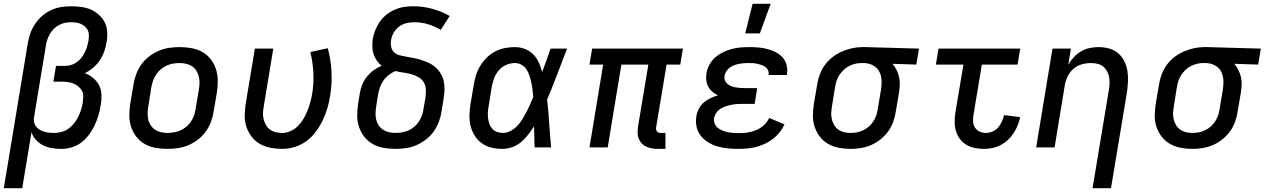

<svg xmlns="http://www.w3.org/2000/svg" viewBox="-27 -776 6659 1011"><path d="M-7 215 119 -546Q123 -572 132 -598Q141 -624 156.5 -648Q172 -672 193.5 -691Q215 -710 240.5 -722Q266 -734 293 -738.5Q320 -743 346 -743Q374 -743 401 -739.5Q428 -736 451.5 -725.5Q475 -715 494 -698Q513 -681 524.5 -658Q536 -635 537.5 -607.5Q539 -580 534 -553Q530 -528 521.5 -504Q513 -480 498.5 -458.5Q484 -437 463.5 -419.5Q443 -402 420 -391Q445 -381 464.5 -364.5Q484 -348 495.5 -325Q507 -302 507.5 -275Q508 -248 503 -220Q499 -194 491 -167.5Q483 -141 471 -115.5Q459 -90 441.5 -66.5Q424 -43 401 -25.5Q378 -8 350.5 0Q323 8 297 8Q271 8 246.5 4Q222 0 200.5 -10.5Q179 -21 162.5 -39Q146 -57 139 -80L90 215ZM257 -76Q277 -76 296.5 -81Q316 -86 333 -98Q350 -110 363 -126.5Q376 -143 385 -161Q394 -179 400 -198Q406 -217 409 -236Q411 -252 411.5 -268Q412 -284 405 -297Q398 -310 386.5 -320Q375 -330 361.5 -335.5Q348 -341 332.5 -343.5Q317 -346 301 -346H254L268 -429H315Q331 -429 346.5 -433.5Q362 -438 376.5 -448Q391 -458 401.5 -471.5Q412 -485 419.5 -500Q427 -515 431.5 -530.5Q436 -546 439 -562Q441 -576 441 -590Q441 -604 436 -615.5Q431 -627 421 -636Q411 -645 399 -650Q387 -655 373.5 -657Q360 -659 346 -659Q330 -659 314 -655.5Q298 -652 282.5 -643.5Q267 -635 255 -622.5Q243 -610 234.5 -595Q226 -580 221 -564Q216 -548 214 -532L153 -163Q150 -149 152 -135.5Q154 -122 161.5 -111.5Q169 -101 180 -94Q191 -87 204 -83Q217 -79 230.5 -77.5Q244 -76 257 -76Z M855 8Q823 8 792 2.5Q761 -3 735.5 -17.5Q710 -32 691.5 -55.5Q673 -79 663.5 -107.5Q654 -136 654 -167.5Q654 -199 659 -231L676 -331Q680 -358 690 -385Q700 -412 717 -436Q734 -460 758 -478.5Q782 -497 809 -508.5Q836 -520 863.5 -524Q891 -528 918 -528Q950 -528 981 -522.5Q1012 -517 1038 -502.5Q1064 -488 1082.5 -464.5Q1101 -441 1110 -412.5Q1119 -384 1119.5 -352.5Q1120 -321 1115 -289L1098 -189Q1094 -162 1084 -135Q1074 -108 1057 -84Q1040 -60 1016 -41.5Q992 -23 965 -11.5Q938 0 910 4Q882 8 855 8ZM855 -76Q872 -76 889.5 -79Q907 -82 923.5 -89.5Q940 -97 954.5 -109Q969 -121 979 -136.5Q989 -152 995 -169Q1001 -186 1003 -203L1020 -303Q1023 -321 1023.5 -338.5Q1024 -356 1020 -372.5Q1016 -389 1007 -403.5Q998 -418 984.5 -427Q971 -436 953.5 -440Q936 -444 918 -444Q901 -444 883.5 -441Q866 -438 850 -430.5Q834 -423 819.5 -411Q805 -399 795 -383.5Q785 -368 779 -351Q773 -334 770 -317L754 -217Q751 -199 750.5 -181.5Q750 -164 753.5 -147.5Q757 -131 766.5 -116.5Q776 -102 789.5 -93Q803 -84 820 -80Q837 -76 855 -76Z M1459 8Q1427 8 1396.5 2Q1366 -4 1341 -18.5Q1316 -33 1298 -56.5Q1280 -80 1270.5 -108.5Q1261 -137 1261.5 -168Q1262 -199 1267 -231L1315 -520H1412L1362 -217Q1359 -200 1358 -182.5Q1357 -165 1361 -148.5Q1365 -132 1373.5 -117.5Q1382 -103 1395 -93.5Q1408 -84 1424.5 -80Q1441 -76 1459 -76Q1481 -76 1503.5 -86Q1526 -96 1543 -113.5Q1560 -131 1572 -152Q1584 -173 1592.5 -194.5Q1601 -216 1607 -238.5Q1613 -261 1617 -283Q1626 -339 1623 -394.5Q1620 -450 1607 -502L1699 -522Q1715 -463 1718.5 -399Q1722 -335 1711 -270Q1706 -237 1696.5 -205Q1687 -173 1672 -142Q1657 -111 1636 -82.5Q1615 -54 1586.5 -33Q1558 -12 1524.5 -2Q1491 8 1459 8Z M2055 8Q2023 8 1992.5 2.5Q1962 -3 1936 -17.5Q1910 -32 1891.5 -55.5Q1873 -79 1863.5 -107.5Q1854 -136 1854 -167.5Q1854 -199 1859 -231L1868 -287Q1872 -310 1881 -332Q1890 -354 1905.5 -373Q1921 -392 1941 -406.5Q1961 -421 1983 -430Q1968 -441 1957 -457Q1946 -473 1940 -491.5Q1934 -510 1933.5 -530.5Q1933 -551 1936 -572Q1940 -595 1949.5 -618.5Q1959 -642 1974 -663Q1989 -684 2009.5 -700Q2030 -716 2053.5 -726Q2077 -736 2101 -739.5Q2125 -743 2149 -743Q2201 -743 2249.5 -729.5Q2298 -716 2341 -692L2294 -619Q2263 -637 2228 -648Q2193 -659 2155 -659Q2134 -659 2113 -654Q2092 -649 2074.5 -636Q2057 -623 2046 -603.5Q2035 -584 2032 -564Q2029 -546 2033 -528Q2037 -510 2050 -499Q2063 -488 2080.5 -484Q2098 -480 2115.5 -477Q2133 -474 2151 -470.5Q2169 -467 2185.5 -462Q2202 -457 2218.5 -450.5Q2235 -444 2249.5 -434.5Q2264 -425 2275.5 -412.5Q2287 -400 2295.5 -385.5Q2304 -371 2308.5 -353.5Q2313 -336 2313.5 -318Q2314 -300 2312 -281.5Q2310 -263 2307 -245L2298 -189Q2294 -162 2284 -135Q2274 -108 2257 -84Q2240 -60 2216 -41.5Q2192 -23 2165.5 -11.5Q2139 0 2110.5 4Q2082 8 2055 8ZM2055 -76Q2072 -76 2089.5 -79Q2107 -82 2124 -89.5Q2141 -97 2155 -109Q2169 -121 2179 -136.5Q2189 -152 2195 -169Q2201 -186 2203 -203L2213 -259Q2216 -281 2215.5 -302.5Q2215 -324 2205 -341.5Q2195 -359 2177 -369.5Q2159 -380 2138.5 -385.5Q2118 -391 2096.5 -394Q2075 -397 2055 -402Q2036 -394 2019 -380.5Q2002 -367 1990.5 -349.5Q1979 -332 1972.5 -312.5Q1966 -293 1963 -273L1954 -217Q1951 -199 1950.5 -181.5Q1950 -164 1953.5 -147.5Q1957 -131 1966.5 -116.5Q1976 -102 1990 -93Q2004 -84 2020.5 -80Q2037 -76 2055 -76Z M2620 8Q2590 8 2562 1.5Q2534 -5 2511 -21Q2488 -37 2473 -61Q2458 -85 2451 -113Q2444 -141 2445 -171Q2446 -201 2451 -231L2468 -331Q2472 -357 2480 -382Q2488 -407 2502.5 -430.5Q2517 -454 2537 -473.5Q2557 -493 2581.5 -505.5Q2606 -518 2632 -523Q2658 -528 2684 -528Q2712 -528 2737.5 -518Q2763 -508 2781 -489.5Q2799 -471 2810 -447Q2821 -423 2828 -397Q2840 -428 2850.5 -458.5Q2861 -489 2872 -520H2959Q2933 -453 2907.5 -385.5Q2882 -318 2854 -252Q2861 -189 2865 -126Q2869 -63 2875 0H2788Q2787 -28 2786.5 -56Q2786 -84 2785 -111Q2771 -89 2754.5 -67.5Q2738 -46 2717.5 -28.5Q2697 -11 2671 -1.5Q2645 8 2620 8ZM2620 -76Q2641 -76 2661 -86.5Q2681 -97 2696.5 -113Q2712 -129 2723.5 -148Q2735 -167 2745 -186Q2755 -205 2763.5 -225Q2772 -245 2781 -265Q2779 -284 2777 -303Q2775 -322 2771 -340Q2767 -358 2761.5 -376Q2756 -394 2746 -409.5Q2736 -425 2720 -434.5Q2704 -444 2684 -444Q2661 -444 2638 -434Q2615 -424 2599 -405Q2583 -386 2574.5 -363Q2566 -340 2562 -317L2546 -217Q2543 -201 2542 -185Q2541 -169 2543 -153.5Q2545 -138 2550 -123.5Q2555 -109 2565 -98Q2575 -87 2589.5 -81.5Q2604 -76 2620 -76Z M3477 8H3439Q3423 8 3407.5 5.5Q3392 3 3378 -3Q3364 -9 3353.5 -19.5Q3343 -30 3337 -44Q3331 -58 3330.5 -74Q3330 -90 3332 -106L3387 -436H3245L3173 0H3077L3149 -436H3077L3091 -520H3569L3555 -436H3483L3428 -106Q3427 -100 3428 -94Q3429 -88 3433 -83.5Q3437 -79 3442 -77.5Q3447 -76 3453 -76H3477Z M3859 8Q3831 8 3803 5Q3775 2 3749.5 -5.5Q3724 -13 3701.5 -27Q3679 -41 3662.5 -62Q3646 -83 3640.5 -110Q3635 -137 3640 -165Q3643 -184 3653 -203.5Q3663 -223 3679 -236.5Q3695 -250 3714 -259Q3733 -268 3753 -274Q3737 -282 3724 -293Q3711 -304 3702.5 -319.5Q3694 -335 3692 -353.5Q3690 -372 3693 -391Q3697 -413 3708.5 -435Q3720 -457 3739 -473.5Q3758 -490 3780.5 -501Q3803 -512 3826 -518Q3849 -524 3872.5 -526Q3896 -528 3919 -528Q3943 -528 3967 -526Q3991 -524 4013.5 -518Q4036 -512 4057 -501.5Q4078 -491 4093 -474.5Q4108 -458 4114.5 -435Q4121 -412 4117 -388L4116 -381H4020V-383Q4022 -396 4017 -406.5Q4012 -417 4003 -423.5Q3994 -430 3982.5 -434Q3971 -438 3959.5 -440.5Q3948 -443 3936 -443.5Q3924 -444 3912 -444Q3899 -444 3887 -443Q3875 -442 3862.5 -439.5Q3850 -437 3837.5 -432Q3825 -427 3815 -419.5Q3805 -412 3797.5 -400.5Q3790 -389 3788 -377Q3786 -364 3790 -353Q3794 -342 3803 -334.5Q3812 -327 3823 -322.5Q3834 -318 3846 -316Q3858 -314 3870 -313Q3882 -312 3895 -312H3960L3947 -229H3882Q3868 -229 3853 -228Q3838 -227 3823.5 -224Q3809 -221 3795 -216.5Q3781 -212 3767.5 -203.5Q3754 -195 3745 -182Q3736 -169 3733 -154Q3731 -139 3736.5 -125Q3742 -111 3753 -102.5Q3764 -94 3777.5 -88.5Q3791 -83 3805.5 -80Q3820 -77 3835.5 -76Q3851 -75 3866 -75Q3888 -75 3910.5 -78.5Q3933 -82 3955 -91Q3977 -100 3995.5 -117Q4014 -134 4023 -155L4104 -121Q4094 -99 4078 -79Q4062 -59 4042.5 -44Q4023 -29 4000 -18.5Q3977 -8 3953.5 -2Q3930 4 3906 6Q3882 8 3859 8ZM3897 -600 3936 -756H4031L3974 -600Z M4451 8Q4419 8 4389 2Q4359 -4 4333.5 -18.5Q4308 -33 4290 -56.5Q4272 -80 4262.5 -108.5Q4253 -137 4253.5 -168Q4254 -199 4259 -231L4276 -331Q4280 -358 4290 -384.5Q4300 -411 4316.5 -434Q4333 -457 4356.5 -475Q4380 -493 4406 -504.5Q4432 -516 4459.5 -522Q4487 -528 4513 -528H4531L4812 -520L4798 -436L4672 -440Q4685 -426 4693.5 -408.5Q4702 -391 4707 -371.5Q4712 -352 4711 -331Q4710 -310 4707 -289L4690 -189Q4686 -162 4676.5 -135Q4667 -108 4650 -84.5Q4633 -61 4610 -42.5Q4587 -24 4560.5 -12.5Q4534 -1 4506 3.5Q4478 8 4451 8ZM4451 -76Q4468 -76 4485 -79Q4502 -82 4518.5 -90Q4535 -98 4548.5 -110Q4562 -122 4572 -137.5Q4582 -153 4587.5 -169.5Q4593 -186 4595 -203L4612 -303Q4616 -328 4615 -352.5Q4614 -377 4603.5 -398Q4593 -419 4572.5 -430.5Q4552 -442 4527 -444H4508Q4492 -444 4475.5 -440Q4459 -436 4443.5 -428Q4428 -420 4415 -407.5Q4402 -395 4392.5 -380.5Q4383 -366 4378 -350Q4373 -334 4370 -317L4354 -217Q4351 -200 4350 -182.5Q4349 -165 4353 -148.5Q4357 -132 4365.5 -117.5Q4374 -103 4387.5 -93.5Q4401 -84 4417.5 -80Q4434 -76 4451 -76Z M5154 8Q5129 8 5105 3Q5081 -2 5061 -14Q5041 -26 5027 -45Q5013 -64 5006.5 -87Q5000 -110 5000 -135Q5000 -160 5004 -185L5046 -436H4901L4915 -520H5345L5331 -436H5143L5099 -171Q5096 -153 5097 -135.5Q5098 -118 5107 -104Q5116 -90 5131.5 -83Q5147 -76 5165 -76Q5182 -76 5199.5 -83.5Q5217 -91 5229 -105Q5241 -119 5248.5 -136Q5256 -153 5260 -170L5345 -159Q5340 -137 5331.5 -115.5Q5323 -94 5310 -74.5Q5297 -55 5280 -39Q5263 -23 5242 -12Q5221 -1 5198.5 3.5Q5176 8 5154 8Z M5726 215 5812 -303Q5815 -320 5815.5 -337.5Q5816 -355 5813 -371Q5810 -387 5802 -401.5Q5794 -416 5781.5 -426Q5769 -436 5752 -440Q5735 -444 5718 -444Q5694 -444 5670 -437.5Q5646 -431 5626.5 -414.5Q5607 -398 5595.5 -375Q5584 -352 5580 -328L5526 0H5429L5515 -520H5612L5598 -435Q5610 -456 5627 -474.5Q5644 -493 5665.5 -505.5Q5687 -518 5710.5 -523Q5734 -528 5757 -528Q5786 -528 5813.5 -520.5Q5841 -513 5861 -495.5Q5881 -478 5893 -454Q5905 -430 5909.5 -402.5Q5914 -375 5912.5 -346.5Q5911 -318 5907 -289L5823 215Z M6251 8Q6219 8 6189 2Q6159 -4 6133.5 -18.5Q6108 -33 6090 -56.5Q6072 -80 6062.5 -108.5Q6053 -137 6053.5 -168Q6054 -199 6059 -231L6076 -331Q6080 -358 6090 -384.5Q6100 -411 6116.5 -434Q6133 -457 6156.5 -475Q6180 -493 6206 -504.5Q6232 -516 6259.5 -522Q6287 -528 6313 -528H6331L6612 -520L6598 -436L6472 -440Q6485 -426 6493.5 -408.5Q6502 -391 6507 -371.5Q6512 -352 6511 -331Q6510 -310 6507 -289L6490 -189Q6486 -162 6476.5 -135Q6467 -108 6450 -84.5Q6433 -61 6410 -42.5Q6387 -24 6360.5 -12.5Q6334 -1 6306 3.5Q6278 8 6251 8ZM6251 -76Q6268 -76 6285 -79Q6302 -82 6318.5 -90Q6335 -98 6348.5 -110Q6362 -122 6372 -137.5Q6382 -153 6387.5 -169.5Q6393 -186 6395 -203L6412 -303Q6416 -328 6415 -352.5Q6414 -377 6403.5 -398Q6393 -419 6372.5 -430.5Q6352 -442 6327 -444H6308Q6292 -444 6275.5 -440Q6259 -436 6243.5 -428Q6228 -420 6215 -407.5Q6202 -395 6192.5 -380.5Q6183 -366 6178 -350Q6173 -334 6170 -317L6154 -217Q6151 -200 6150 -182.5Q6149 -165 6153 -148.5Q6157 -132 6165.5 -117.5Q6174 -103 6187.5 -93.5Q6201 -84 6217.5 -80Q6234 -76 6251 -76Z"/></svg>

Font: Iosevka Medium Extended
Style: Italic
Weight: 500
Width: 7
Italic angle: -9°
Monospace: yes
Designer: Belleve Invis
Foundry: Belleve Invis
Version: Version 32.5.0; ttfautohint (v1.8.4)